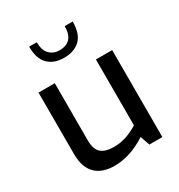

<svg xmlns="http://www.w3.org/2000/svg" viewBox="-182 -895 955 1023"><g transform="rotate(-30 295.0 -383.0)"><path d="M69 -158V-535H169V-185Q169 -128 195 -105.5Q221 -83 274 -83Q348 -83 422 -130V-535H522V0H442L422 -58Q322 6 227 6Q150 6 109.5 -35Q69 -76 69 -158ZM148 -772H195Q195 -722 219 -698Q243 -674 279 -674Q367 -674 367 -772H416Q416 -696 379.5 -661.5Q343 -627 281 -627Q220 -627 184 -662Q148 -697 148 -772Z"/></g></svg>

Font: Exo Medium
Style: Regular
Weight: 500
Designer: Natanael Gama
Foundry: Natanael Gama
Version: Version 1.500; ttfautohint (v1.6)